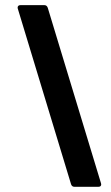

<svg xmlns="http://www.w3.org/2000/svg" viewBox="-20 -720 426 740"><path d="M369.1 -14.2Q369.1 -13.7 369.6 -12Q370.1 -10.3 370.1 -9.8Q370.1 0 358.9 0H267.1Q257.3 0 253.9 -9.8L48.8 -686Q48.8 -686.5 48.3 -688Q47.9 -689.5 47.9 -689.9Q47.9 -700.2 59.1 -700.2H150.9Q160.6 -700.2 164.1 -689.9Z"/></svg>

Font: Barlow Condensed SemiBold
Style: Regular
Weight: 600
Width: 3
Designer: Jeremy Tribby
Foundry: Tribby Type
Version: Version 1.422;hotconv 1.0.109;makeotfexe 2.5.65596